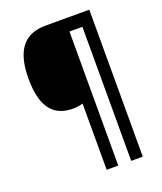

<svg xmlns="http://www.w3.org/2000/svg" viewBox="-159 -927 917 1089"><g transform="rotate(-20 299.0 -382.5)"><path d="M512 61V-826H249C127 -826 54 -757 54 -575C54 -399 121 -330 233 -330C256 -330 277 -333 294 -339V61H364V-748H442V61Z"/></g></svg>

Font: Noto Sans Malayalam UI SemiCondensed SemiBold
Style: Regular
Weight: 600
Width: 4
Designer: Jelle Bosma - Monotype Design Team
Foundry: Monotype Imaging Inc.
Version: Version 2.104